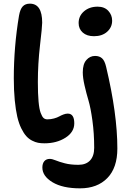

<svg xmlns="http://www.w3.org/2000/svg" viewBox="-20 -780 732 1060"><path d="M225.1 11.2Q206.1 11.2 190.4 8.3Q174.8 5.4 156.7 -3.9Q138.7 -13.2 124.8 -28.8Q110.8 -44.4 97.4 -71.5Q84 -98.6 75.4 -135.5Q66.9 -172.4 61.5 -226.3Q56.2 -280.3 56.2 -347.2Q56.2 -522 85 -693.8Q91.3 -729.5 105.5 -744.6Q119.6 -759.8 145 -759.8Q212.9 -759.8 212.9 -654.8Q212.9 -632.3 200.9 -530Q189 -427.7 189 -327.1Q189 -262.2 192.9 -219.7Q196.8 -177.2 204.6 -156.5Q212.4 -135.7 220.7 -128.4Q229 -121.1 241.2 -121.1Q260.7 -121.1 278.3 -126Q295.9 -130.9 306.6 -137Q317.4 -143.1 330.1 -147.9Q342.8 -152.8 354 -152.8Q390.1 -152.8 390.1 -99.1Q390.1 -50.8 341.6 -19.8Q293 11.2 225.1 11.2ZM499 -580.1Q459.5 -580.1 436.8 -600.3Q414.1 -620.6 414.1 -652.8Q414.1 -691.9 443.8 -717.5Q473.6 -743.2 519 -743.2Q556.6 -743.2 577.9 -720.2Q599.1 -697.3 599.1 -666Q599.1 -629.4 571.5 -604.7Q543.9 -580.1 499 -580.1ZM421.9 259.8Q325.7 259.8 269.8 226.1Q213.9 192.4 213.9 145Q213.9 122.6 224.6 109.9Q235.4 97.2 254.9 97.2Q267.6 97.2 286.9 105.2Q306.2 113.3 337.9 121.6Q369.6 129.9 413.1 129.9Q454.6 129.9 477.3 105.7Q500 81.5 500 36.1Q500 -43.5 490.2 -114.3Q480.5 -185.1 468.5 -225.3Q456.5 -265.6 446.8 -308.1Q437 -350.6 437 -380.9Q437 -426.3 456.8 -448.7Q476.6 -471.2 504.9 -471.2Q528.8 -471.2 543.5 -458Q558.1 -444.8 565.9 -411.1Q627.9 -150.9 627.9 40Q627.9 146.5 572.5 203.1Q517.1 259.8 421.9 259.8Z"/></svg>

Font: Shantell Sans Irregular
Style: Regular
Weight: 600
Designer: Stephen Nixon, Anya Danilova, Shantell Martin
Foundry: Arrow Type
Version: Version 1.006;[9816181b4]